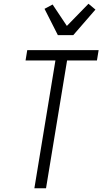

<svg xmlns="http://www.w3.org/2000/svg" viewBox="-20 -1002 545 1022"><path d="M163 0 275 -680H116L125 -735H505L496 -680H337L225 0ZM288 -815 217 -955 260 -978 336 -864 451 -982 488 -951 370 -815Z"/></svg>

Font: Iosevka Curly Light
Style: Italic
Weight: 300
Italic angle: -9°
Monospace: yes
Designer: Belleve Invis
Foundry: Belleve Invis
Version: Version 22.1.2; ttfautohint (v1.8.4)